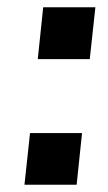

<svg xmlns="http://www.w3.org/2000/svg" viewBox="-20 -572 292 521"><path d="M46.4 -70.8 61.5 -210.9H202.6L188 -70.8ZM82.5 -411.6 97.2 -552.2H238.8L223.6 -411.6Z"/></svg>

Font: Oswald
Style: Demi-Bold
Weight: 600
Designer: Vernon Adams
Foundry: Vernon Adams
Version: 3.0; ttfautohint (v0.94.23-7a4d-dirty) -l 8 -r 50 -G 200 -x 